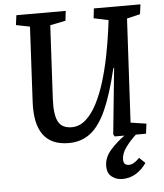

<svg xmlns="http://www.w3.org/2000/svg" viewBox="-61 -753 887 1039"><g transform="rotate(-5 382.5 -233.5)"><path d="M561 233Q529 233 504.5 214Q480 195 480 157Q480 110 514.5 70.5Q549 31 593 0H540L533 -12L569 -369H565Q532 -230 494.5 -146Q457 -62 407.5 -24Q358 14 290 14Q101 14 114 -226L135 -632L60 -647L67 -700H335L329 -647L245 -630L224 -230Q220 -144 240.5 -107Q261 -70 313 -70Q355 -70 389.5 -100.5Q424 -131 450.5 -182.5Q477 -234 497 -299Q517 -364 531 -434Q545 -504 554 -570L562 -630L482 -647L488 -700H741L734 -647L662 -630L632 -67L717 -54L710 0H655Q624 28 599 62Q574 96 574 129Q574 160 604 160Q618 160 633 150.5Q648 141 661 127L693 157Q671 190 637.5 211.5Q604 233 561 233Z"/></g></svg>

Font: Literata 12pt Medium
Style: Italic
Weight: 500
Italic angle: -2°
Designer: Latin by Veronika Burian and Jose Scaglione. Greek by Irene Vlachou. Cyrillic by Vera Evstafieva
Foundry: TypeTogether
Version: Version 3.002